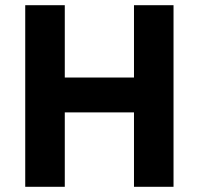

<svg xmlns="http://www.w3.org/2000/svg" viewBox="-20 -718 764 738"><path d="M495 -286H229V0H77V-698H229V-420H495V-698H647V0H495Z"/></svg>

Font: IBM Plex Sans Devanagari
Style: Bold
Weight: 700
Designer: Mike Abbink, Paul van der Laan, Pieter van Rosmalen, Erin McLaughlin
Foundry: Bold Monday
Version: Version 1.1